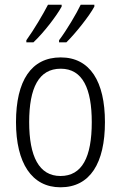

<svg xmlns="http://www.w3.org/2000/svg" viewBox="-20 -786 514 816"><path d="M381 -758V-766H323C306 -730 263 -657 231 -615V-606H262C301 -644 361 -720 381 -758ZM242 -758V-766H184C165 -729 124 -659 92 -615V-606H122C165 -646 221 -719 242 -758ZM426 -267C426 -439 363 -542 238 -542C113 -542 48 -443 48 -267C48 -93 115 10 237 10C363 10 426 -93 426 -267ZM104 -267C104 -413 145 -494 238 -494C332 -494 370 -408 370 -267C370 -118 329 -38 237 -38C146 -38 104 -121 104 -267Z"/></svg>

Font: Noto Sans Armenian Condensed Light
Style: Regular
Weight: 300
Width: 3
Designer: Monotype Design Team
Foundry: Monotype Imaging Inc.
Version: Version 2.008